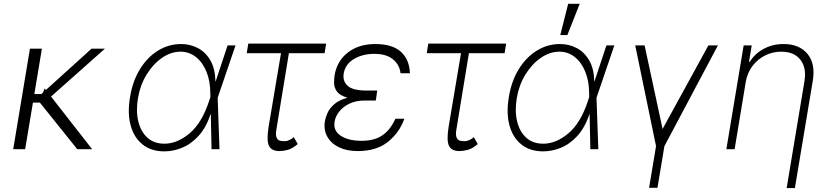

<svg xmlns="http://www.w3.org/2000/svg" viewBox="-20 -784 4367 1009"><path d="M200.3 -528.4 160.5 -289.8H197.4L205.6 -297.2L214.8 -319.2L221.2 -311.1L461.3 -528.4H531.6L248.2 -276.6L464.1 0H386L189.6 -244.7H153.1L112.2 0H49.4L137.4 -528.4Z M840.9 11.4Q773.1 10.7 728.5 -25.4Q683.9 -61.4 666.5 -125.4Q649.1 -189.3 663.4 -273.8Q676.5 -356.5 714.7 -419.2Q752.8 -481.9 809.1 -517.2Q865.4 -552.6 932.5 -552.6Q979.4 -552.6 1019.9 -531.4Q1060.4 -510.3 1085.6 -466.8Q1110.8 -423.3 1112.2 -356.2H1113.3L1176.1 -545.5H1217.7L1124.3 -271.3L1123.9 -270.2L1133.5 0H1091.6L1087.7 -186.1H1087.4Q1063.2 -112.9 1022.9 -69.2Q982.6 -25.6 935 -6.7Q887.4 12.1 840.9 11.4ZM1085.6 -273.8 1085.2 -295.1Q1084.9 -359 1064.6 -408Q1044.4 -457 1009.2 -484.7Q974.1 -512.4 929 -512.4Q878.2 -512.4 831.1 -479.8Q784.1 -447.1 750.4 -392Q716.6 -337 705.3 -269.5Q693.5 -200.3 706.9 -145.8Q720.2 -91.3 755.1 -60Q790.1 -28.8 844.1 -28.8Q910.9 -28.8 975.7 -82.7Q1040.5 -136.7 1078.8 -253.2Z M1693.9 -555 1685.7 -504.3H1498.2L1433.6 -110.4Q1426.8 -75.6 1433.4 -61.3Q1440 -46.9 1452.1 -44.4Q1464.1 -41.9 1474.1 -42.3Q1477.6 -42.3 1479 -42.3Q1489.3 -42.3 1503.7 -49.5Q1518.1 -56.8 1523.8 -63.6L1544.7 -27Q1516.3 -2.8 1492.2 3.6Q1468 9.9 1448.2 9.9Q1407.7 9.9 1393.8 -17.2Q1380 -44.4 1391.3 -116.5L1456.7 -504.3H1276.6L1284.8 -555Z M1955.6 -259.6H1954.9L1954.5 -255.7H1897Q1850.9 -255.7 1816.9 -239.5Q1783 -223.4 1763 -198Q1742.9 -172.6 1738.3 -144.5Q1730.5 -97.3 1770.6 -70.7Q1810.7 -44 1880.3 -44Q1946.7 -44 1988.8 -72.3Q2030.9 -100.5 2057.9 -160.2H2105.1Q2079.2 -87.4 2019 -38.7Q1958.8 9.9 1859.4 9.9Q1802.2 9.9 1760.8 -10.3Q1719.5 -30.5 1699.8 -66.2Q1680 -101.9 1687.5 -147.7Q1690.7 -165.1 1700.6 -188.9Q1710.6 -212.7 1735.1 -235.1Q1759.6 -257.5 1805.8 -270.6Q1765.6 -282.3 1750.9 -302.7Q1736.2 -323.2 1735.8 -346.6Q1735.4 -370 1738.6 -390.3Q1752.1 -465.6 1809.5 -509.1Q1866.8 -552.6 1951.7 -552.6Q2041.9 -552.6 2086.8 -511.9Q2131.7 -471.2 2134.2 -398.8H2084.9Q2080.3 -442.5 2046 -471.6Q2011.7 -500.7 1947.4 -501.1Q1883.9 -500.7 1839.1 -473.4Q1794.4 -446 1786.2 -397.7Q1779.8 -357.2 1807.4 -332.7Q1834.9 -308.2 1904.5 -308.2H1962.4Z M2639.9 -555 2631.7 -504.3H2444.2L2379.6 -110.4Q2372.9 -75.6 2379.4 -61.3Q2386 -46.9 2398.1 -44.4Q2410.2 -41.9 2420.1 -42.3Q2423.7 -42.3 2425.1 -42.3Q2435.4 -42.3 2449.8 -49.5Q2464.1 -56.8 2469.8 -63.6L2490.8 -27Q2462.4 -2.8 2438.2 3.6Q2414.1 9.9 2394.2 9.9Q2353.7 9.9 2339.8 -17.2Q2326 -44.4 2337.4 -116.5L2402.7 -504.3H2222.7L2230.8 -555Z M2831.7 11.4Q2763.8 10.7 2719.3 -25.4Q2674.7 -61.4 2657.3 -125.4Q2639.9 -189.3 2654.1 -273.8Q2667.3 -356.5 2705.4 -419.2Q2743.6 -481.9 2799.9 -517.2Q2856.2 -552.6 2923.3 -552.6Q2970.2 -552.6 3010.7 -531.4Q3051.1 -510.3 3076.3 -466.8Q3101.6 -423.3 3103 -356.2H3104L3166.9 -545.5H3208.5L3115.1 -271.3L3114.7 -270.2L3124.3 0H3082.4L3078.5 -186.1H3078.1Q3054 -112.9 3013.7 -69.2Q2973.4 -25.6 2925.8 -6.7Q2878.2 12.1 2831.7 11.4ZM3076.3 -273.8 3076 -295.1Q3075.6 -359 3055.4 -408Q3035.2 -457 3000 -484.7Q2964.8 -512.4 2919.7 -512.4Q2869 -512.4 2821.9 -479.8Q2774.9 -447.1 2741.1 -392Q2707.4 -337 2696 -269.5Q2684.3 -200.3 2697.6 -145.8Q2710.9 -91.3 2745.9 -60Q2780.9 -28.8 2834.9 -28.8Q2901.6 -28.8 2966.4 -82.7Q3031.2 -136.7 3069.6 -253.2ZM2924.4 -599.8 2965.9 -764.2H3026.6L2961.6 -599.8Z M3318.2 -545.5H3367.5L3462 -106.2L3702.8 -545.5H3752.8L3471.6 -16L3435 203.1H3391L3427.6 -16Z M3899.1 -353.7 3840.6 0H3797.2L3888.1 -545.5H3930.4L3916.2 -459.2H3920.5Q3946 -501.4 3992.9 -527Q4039.8 -552.6 4098 -552.6Q4180.4 -552.6 4223.4 -500.9Q4266.3 -449.2 4251.4 -359.7L4157.3 204.5H4114L4207.7 -358Q4219.1 -427.6 4186.3 -470Q4153.4 -512.4 4085.6 -512.4Q4040.1 -512.4 4000.7 -492.5Q3961.3 -472.7 3934.3 -437Q3907.3 -401.3 3899.1 -353.7Z"/></svg>

Font: Inter Extra Light  BETA
Style: Italic
Weight: 200
Italic angle: 9.39999°
Designer: Rasmus Andersson
Foundry: rsms
Version: Version 3.011;git-f93a4a705